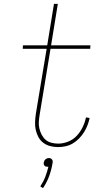

<svg xmlns="http://www.w3.org/2000/svg" viewBox="-20 -755 540 996"><path d="M282 8Q261 8 241 3Q221 -2 205 -14Q189 -26 179.5 -43.5Q170 -61 165.5 -81Q161 -101 162 -122.5Q163 -144 166 -165L222 -502H98L99 -520H225L260 -735H280L245 -520H449L448 -502H242L186 -162Q183 -144 181.5 -125.5Q180 -107 184 -89.5Q188 -72 196 -56.5Q204 -41 216.5 -30Q229 -19 246.5 -14.5Q264 -10 282 -10Q308 -10 334 -20.5Q360 -31 378.5 -51Q397 -71 409 -96Q421 -121 426 -146L445 -143Q441 -124 434 -105.5Q427 -87 416 -69.5Q405 -52 390.5 -37Q376 -22 358.5 -11.5Q341 -1 321 3.5Q301 8 282 8ZM203 221 189 212Q205 188 215 162Q225 136 231 110H227Q222 110 218 109Q214 108 211 104.5Q208 101 207 96.5Q206 92 207 88Q208 83 210 79Q212 75 216 71.5Q220 68 224.5 66.5Q229 65 234 65Q239 65 242.5 66.5Q246 68 249 71.5Q252 75 253 79Q254 83 253 88Q248 122 236 156Q224 190 203 221Z"/></svg>

Font: Iosevka Curly Slab Thin
Style: Italic
Weight: 100
Italic angle: -9°
Monospace: yes
Designer: Belleve Invis
Foundry: Belleve Invis
Version: Version 22.1.2; ttfautohint (v1.8.4)